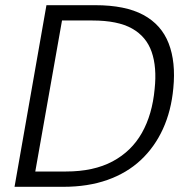

<svg xmlns="http://www.w3.org/2000/svg" viewBox="-20 -720 720 740"><path d="M36 0 159 -700H347Q463 -700 532.5 -662.5Q602 -625 630 -553Q658 -481 648 -380Q640 -293 608 -223Q576 -153 522.5 -103Q469 -53 394 -26.5Q319 0 224 0ZM116 -59H234Q341 -59 414 -98Q487 -137 527 -208Q567 -279 576 -377Q585 -461 564.5 -520Q544 -579 489 -610Q434 -641 336 -641H219Z"/></svg>

Font: DM Sans 12pt Light
Style: Italic
Weight: 300
Italic angle: -10°
Version: Version 4.004;gftools[0.9.30]